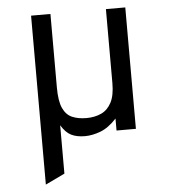

<svg xmlns="http://www.w3.org/2000/svg" viewBox="-51 -558 719 805"><g transform="rotate(-5 308.0 -155.5)"><path d="M109.5 200V-511H191V-201.5Q191 -144 204.8 -114.2Q218.5 -84.5 243.8 -73.8Q269 -63 304 -63Q338.5 -63 365.8 -75.5Q393 -88 408.8 -117.8Q424.5 -147.5 424.5 -199.5V-511H506V0H424.5V-50.5Q391 -14 356.5 -1Q322 12 291 12Q256.5 12 233.2 0.5Q210 -11 191 -42.5V161Z"/></g></svg>

Font: Overpass Mono
Style: Regular
Weight: 400
Designer: Delve Withrington, Dave Bailey
Foundry: Delve Fonts LLC
Version: Version 4.000